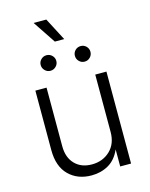

<svg xmlns="http://www.w3.org/2000/svg" viewBox="-135 -1008 859 1101"><g transform="rotate(-15 294.5 -457.5)"><path d="M270.5 7.3Q187.5 7.3 135.5 -44.2Q83.5 -95.7 83.5 -192.9V-545.9H149.9V-197.8Q149.9 -130.9 187.5 -92Q225.1 -53.2 288.1 -53.2Q352.5 -53.2 395.8 -94.2Q439 -135.3 439 -205.6V-545.9H505.4V0H440.9V-101.1Q415.5 -43.5 370.6 -18.1Q325.7 7.3 270.5 7.3ZM264.2 -788.6 174.3 -923.3H249.5L319.8 -788.6ZM197.3 -633.3Q178.2 -633.3 164.6 -647Q150.9 -660.6 150.9 -679.7Q150.9 -698.7 164.6 -712.2Q178.2 -725.6 197.3 -725.6Q216.3 -725.6 230 -712.2Q243.7 -698.7 243.7 -679.7Q243.7 -660.6 230 -647Q216.3 -633.3 197.3 -633.3ZM400.4 -633.3Q380.9 -633.3 367.4 -647Q354 -660.6 354 -679.7Q354 -698.7 367.4 -712.2Q380.9 -725.6 400.4 -725.6Q419.4 -725.6 432.9 -712.2Q446.3 -698.7 446.3 -679.7Q446.3 -660.6 432.9 -647Q419.4 -633.3 400.4 -633.3Z"/></g></svg>

Font: Inter Light
Style: Regular
Weight: 300
Designer: Rasmus Andersson
Foundry: rsms
Version: Version 4.000;git-a52131595